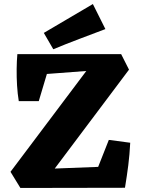

<svg xmlns="http://www.w3.org/2000/svg" viewBox="-20 -930 700 951"><path d="M81 1 32 -79 429 -607 518 -619 580 -662 619 -585 215 -47 136 -37ZM81 1 143 -91 585 -108 599 0ZM599 0 434 -22 519 -237 625 -223Q622 -164 615.5 -112.5Q609 -61 599 0ZM73 -429Q67 -465 64.5 -506.5Q62 -548 62.5 -588.5Q63 -629 66 -662L224 -603L172 -429ZM98 -555 66 -662H580L547 -589ZM244 -686 197 -767 440 -910 502 -786Q439 -762 372.5 -737Q306 -712 244 -686Z"/></svg>

Font: Eczar
Style: Bold
Weight: 700
Designer: Vaibhav Singh
Foundry: Rosetta Type Foundry
Version: Version 2.000